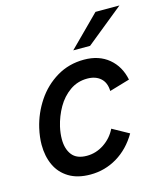

<svg xmlns="http://www.w3.org/2000/svg" viewBox="-106 -771 742 862"><g transform="rotate(-15 265.0 -340.0)"><path d="M30.3 -175.8Q30.3 -210.9 39.6 -252Q54.7 -316.9 91.8 -372.6Q128.9 -428.2 185.5 -462.2Q242.2 -496.1 312.5 -496.1Q381.8 -496.1 427 -458.5Q472.2 -420.9 484.9 -357.4L390.6 -329.6Q389.6 -368.7 366.5 -389.4Q343.3 -410.2 304.7 -410.2Q259.3 -410.2 223.6 -385Q188 -359.9 165 -319.8Q142.1 -279.8 131.3 -233.9Q124.5 -203.6 124.5 -176.3Q124.5 -130.9 146 -103.3Q167.5 -75.7 214.8 -75.7Q257.3 -75.7 294.4 -100.3Q331.5 -125 351.1 -165L427.7 -122.6Q390.1 -58.6 333 -24.4Q275.9 9.8 208.5 9.8Q148.9 9.8 108.9 -14.6Q68.8 -39.1 49.6 -80.8Q30.3 -122.6 30.3 -175.8ZM277.3 -548.8 418.5 -689.9H529.8L355.5 -548.8Z"/></g></svg>

Font: Acari Sans Medium
Style: Italic
Weight: 500
Italic angle: -13°
Designer: Alfredo Marco Pradil and Stefan Peev
Foundry: Hanken Design Co.
Version: Version 1.045